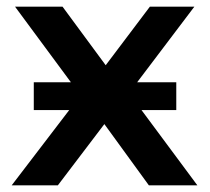

<svg xmlns="http://www.w3.org/2000/svg" viewBox="-20 -554 627 574"><path d="M425 0H570L403 -225H507V-308H390L561 -534H428L296 -359L167 -534H25L192 -308H81V-225H187L15 0H153L292 -183Z"/></svg>

Font: Talent
Style: Bold
Weight: 600
Designer: Mike Powis
Version: Version 1.001;hotconv 1.0.109;makeotfexe 2.5.65596